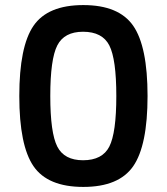

<svg xmlns="http://www.w3.org/2000/svg" viewBox="-20 -723 656 756"><path d="M112 -621.5Q168 -703 308 -703Q448 -703 504.5 -621.5Q561 -540 561 -345Q561 -150 504.5 -68.5Q448 13 308 13Q168 13 112 -68.5Q56 -150 56 -345Q56 -540 112 -621.5ZM307 -598Q233 -598 205.5 -544Q178 -490 178 -345Q178 -200 205.5 -146Q233 -92 307 -92Q383 -92 410.5 -146Q438 -200 438 -345Q438 -490 410.5 -544Q383 -598 307 -598Z"/></svg>

Font: Exo 2 Semi Bold
Style: Regular
Weight: 600
Designer: Natanael Gama
Version: Version 1.001;PS 001.001;hotconv 1.0.88;makeotf.lib2.5.64775